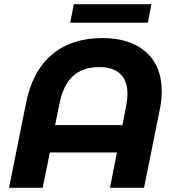

<svg xmlns="http://www.w3.org/2000/svg" viewBox="-20 -893 836 913"><path d="M749 -460Q749 -417 741 -378L665 0H503L536 -168H217L183 0H23L103 -399Q133 -554 226.5 -633Q320 -712 468 -712Q599 -712 674 -645.5Q749 -579 749 -460ZM562 -298 580 -389Q586 -421 586 -448Q586 -510 551.5 -542Q517 -574 452 -574Q374 -574 327 -531.5Q280 -489 262 -396L242 -298ZM331 -873H700L683 -785H314Z"/></svg>

Font: Montserrat Alternates
Style: Bold Italic
Weight: 700
Italic angle: -11.3°
Designer: Julieta Ulanovsky
Foundry: Julieta Ulanovsky
Version: Version 7.200